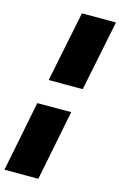

<svg xmlns="http://www.w3.org/2000/svg" viewBox="-202 -871 672 1073"><g transform="rotate(15 134.5 -334.0)"><path d="M132 -812H329L246 -404H49ZM21 -263H217L136 144H-60Z"/></g></svg>

Font: Readiness ExtraBold
Style: Italic
Weight: 800
Italic angle: -12°
Designer: Katatrad Team
Foundry: CadsonDemak
Version: Version 1.00;January 16, 2020;FontCreator 12.0.0.2550 64-bit